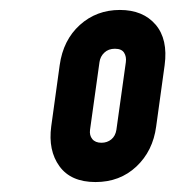

<svg xmlns="http://www.w3.org/2000/svg" viewBox="-20 -780 353 386"><path d="M172 -414Q122.5 -414 99.5 -445.8Q76.5 -477.5 83 -526L100 -649Q107 -699.5 140.5 -729.8Q174 -760 221 -760Q267.5 -760 292.8 -730.5Q318 -701 311 -649L294 -526Q287.5 -476.5 254.2 -445.2Q221 -414 172 -414ZM184 -493Q195.5 -493 203.8 -499.8Q212 -506.5 214 -519L233 -655Q234.5 -666 229.5 -674Q224.5 -682 211 -682Q198 -682 189.8 -674.2Q181.5 -666.5 180 -655L161 -519Q159.5 -508 165.5 -500.5Q171.5 -493 184 -493Z"/></svg>

Font: Mohave Light
Style: Bold Italic
Weight: 700
Italic angle: -8°
Version: Version 2.003